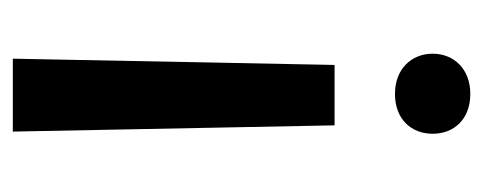

<svg xmlns="http://www.w3.org/2000/svg" viewBox="-248 -503 757 301"><g transform="rotate(-90 130.5 -352.5)"><path d="M71.3 -52.7C71.3 -19.5 93.8 6.3 133.8 6.3C172.9 6.3 196.8 -19.5 196.8 -52.7C196.8 -85.9 172.9 -111.8 133.8 -111.8C93.8 -111.8 71.3 -85.9 71.3 -52.7ZM189 -710.9H74.7L84.5 -206.5H179.2Z"/></g></svg>

Font: Bert Sans Medium
Style: Regular
Weight: 500
Designer: Christian Robertson (Google), Cristiano Sobral
Foundry: Google, Cristiano Sobral
Version: Version 3.101